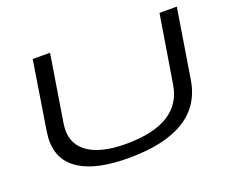

<svg xmlns="http://www.w3.org/2000/svg" viewBox="-115 -887 1297 1083"><g transform="rotate(-20 533.5 -345.0)"><path d="M487 10Q297 10 198 -52Q99 -114 99 -235Q99 -245 100 -257.5Q101 -270 104 -292L169 -700H273L208 -297Q191 -187 268 -128.5Q345 -70 501 -70Q829 -70 864 -295L930 -700H1034L967 -285Q920 10 487 10Z"/></g></svg>

Font: Georama ExtraExtended
Style: Italic
Weight: 400
Width: 8
Italic angle: -9°
Designer: Jean-Baptiste Levee
Foundry: Production Type
Version: Version 1.000